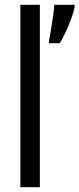

<svg xmlns="http://www.w3.org/2000/svg" viewBox="-20 -780 331 800"><path d="M146 0H65V-760H146ZM291 -750Q287 -729 276 -700Q265 -671 252.5 -644Q240 -617 229 -600H184V-611Q186 -619 189.5 -638.5Q193 -658 196.5 -681.5Q200 -705 203 -726.5Q206 -748 206 -760H291Z"/></svg>

Font: Noto Sans Khmer ExtraCondensed
Style: Regular
Weight: 400
Width: 2
Designer: Danh Hong and the Monotype Design Team
Foundry: Monotype Imaging Inc.
Version: Version 2.004; ttfautohint (v1.8.4.7-5d5b)